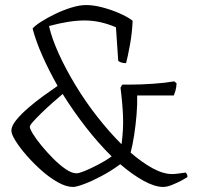

<svg xmlns="http://www.w3.org/2000/svg" viewBox="-20 -740 778 760"><path d="M269 0Q242 0 209 -18.5Q176 -37 144 -65.5Q112 -94 85 -125Q58 -156 41.5 -182.5Q25 -209 25 -223Q25 -241 44 -264.5Q63 -288 92 -313Q121 -338 152 -360.5Q183 -383 208 -400Q174 -460 148 -518.5Q122 -577 109 -627Q118 -638 142 -653.5Q166 -669 198 -684.5Q230 -700 262.5 -710Q295 -720 321 -720Q350 -720 384.5 -711Q419 -702 451.5 -688Q484 -674 505 -658Q503 -610 494.5 -563Q486 -516 479 -490Q459 -490 448 -499L439 -632Q376 -659 315.5 -659Q255 -659 174 -637Q185 -588 212.5 -527.5Q240 -467 279 -402.5Q318 -338 365 -278Q412 -218 461 -169Q469 -227 467 -279Q465 -331 457 -393L464 -405H490Q537 -405 586.5 -408.5Q636 -412 670 -418L679 -410Q678 -393 674.5 -381Q671 -369 668 -362H523Q524 -327 520.5 -285.5Q517 -244 511 -205Q505 -166 497 -136Q542 -97 584 -74Q626 -51 662 -51Q670 -51 682 -52.5Q694 -54 715 -57Q717 -55 719.5 -51Q722 -47 722 -39Q718 -36 700.5 -26.5Q683 -17 662 -8.5Q641 0 626 0Q593 0 549 -24Q505 -48 456 -90Q421 -64 382.5 -43.5Q344 -23 313 -11.5Q282 0 269 0ZM283 -54Q293 -54 316 -63.5Q339 -73 368 -88Q397 -103 422 -121Q371 -171 321 -235Q271 -299 228 -368Q209 -352 186.5 -332Q164 -312 144 -292.5Q124 -273 111 -258.5Q98 -244 98 -238Q98 -230 111 -209Q124 -188 145.5 -162Q167 -136 191.5 -111.5Q216 -87 240 -70.5Q264 -54 283 -54Z"/></svg>

Font: Texturina 72pt ExtraLight
Style: Regular
Weight: 200
Designer: Guillermo Torres Carreño
Foundry: Omnibus-Type
Version: Version 1.002; ttfautohint (v1.8.3)